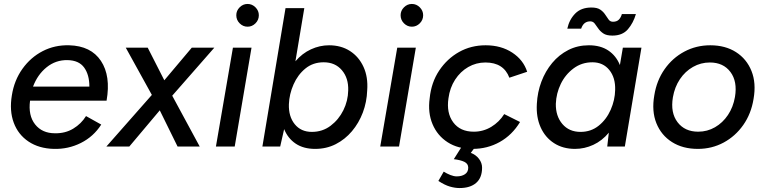

<svg xmlns="http://www.w3.org/2000/svg" viewBox="-20 -741 3871 971"><path d="M252 12Q177 10 124.5 -25Q72 -60 49.5 -120.5Q27 -181 40 -259Q52 -335 93.5 -393Q135 -451 196 -482.5Q257 -514 330 -512Q440 -509 490.5 -433Q541 -357 519 -232H132Q122 -157 157.5 -112Q193 -67 258 -67Q310 -66 350.5 -90.5Q391 -115 415 -154L492 -111Q453 -50 389 -18Q325 14 252 12ZM147 -303H432Q432 -363 405.5 -399.5Q379 -436 321 -437Q262 -438 216 -401Q170 -364 147 -303Z M518 0 748 -261 616 -500H727L811 -335L950 -500H1064L851 -257L990 0H878L788 -183L634 0Z M1072 0 1158 -500H1252L1167 0ZM1232 -606Q1209 -606 1192 -623Q1175 -640 1175 -664Q1175 -687 1192 -704Q1209 -721 1232 -721Q1255 -721 1272 -704Q1289 -687 1289 -664Q1289 -640 1272 -623Q1255 -606 1232 -606Z M1307 0 1424 -700H1519L1474 -431Q1508 -471 1552.5 -491.5Q1597 -512 1644 -512Q1705 -512 1750 -483Q1795 -454 1818.5 -402.5Q1842 -351 1837 -284Q1835 -225 1815 -172Q1795 -119 1760 -77.5Q1725 -36 1678 -12Q1631 12 1574 12Q1515 12 1475.5 -14.5Q1436 -41 1417 -88L1397 0ZM1617 -426Q1563 -426 1524.5 -394.5Q1486 -363 1464.5 -314Q1443 -265 1441 -214Q1439 -152 1470.5 -113Q1502 -74 1557 -74Q1611 -74 1652 -105Q1693 -136 1716.5 -183.5Q1740 -231 1741 -284Q1743 -346 1709 -386Q1675 -426 1617 -426Z M1903 0 1989 -500H2083L1998 0ZM2063 -606Q2040 -606 2023 -623Q2006 -640 2006 -664Q2006 -687 2023 -704Q2040 -721 2063 -721Q2086 -721 2103 -704Q2120 -687 2120 -664Q2120 -640 2103 -623Q2086 -606 2063 -606Z M2370 12Q2296 12 2244 -21.5Q2192 -55 2167.5 -113Q2143 -171 2153 -244Q2161 -324 2201 -384Q2241 -444 2301.5 -478Q2362 -512 2436 -512Q2514 -512 2570.5 -475Q2627 -438 2646 -378L2556 -348Q2527 -425 2435 -425Q2388 -425 2348 -402Q2308 -379 2281.5 -338Q2255 -297 2248 -244Q2237 -170 2272 -122.5Q2307 -75 2376 -75Q2424 -75 2464.5 -99.5Q2505 -124 2530 -164L2610 -124Q2570 -58 2507.5 -23Q2445 12 2370 12ZM2304 210Q2281 210 2255 202.5Q2229 195 2197 174L2224 127Q2240 137 2257.5 144Q2275 151 2290 151Q2315 151 2331.5 140Q2348 129 2348 107Q2348 87 2328.5 77.5Q2309 68 2275 64L2320 -7L2382 4L2361 32Q2387 42 2402.5 62.5Q2418 83 2418 107Q2418 158 2388 184Q2358 210 2304 210Z M2888 12Q2827 12 2782 -17Q2737 -46 2714 -97.5Q2691 -149 2695 -216Q2698 -275 2718 -328Q2738 -381 2772.5 -422.5Q2807 -464 2854 -488Q2901 -512 2958 -512Q3017 -512 3056.5 -485.5Q3096 -459 3115 -412L3130 -500H3224L3140 0H3051L3059 -70Q3025 -29 2980.5 -8.5Q2936 12 2888 12ZM2916 -74Q2969 -74 3008 -105.5Q3047 -137 3068.5 -186Q3090 -235 3091 -286Q3093 -348 3061.5 -387Q3030 -426 2976 -426Q2922 -426 2880.5 -395Q2839 -364 2816 -316.5Q2793 -269 2791 -216Q2790 -154 2824 -114Q2858 -74 2916 -74ZM3077 -561Q3047 -561 3031 -572Q3015 -583 3005.5 -597Q2996 -611 2987.5 -622Q2979 -633 2965 -633Q2949 -633 2937.5 -624.5Q2926 -616 2919 -596H2849Q2859 -642 2889 -672.5Q2919 -703 2971 -703Q3000 -703 3015.5 -692.5Q3031 -682 3040.5 -667.5Q3050 -653 3058 -642Q3066 -631 3080 -631Q3099 -631 3109.5 -641.5Q3120 -652 3125 -670H3196Q3183 -625 3155.5 -593Q3128 -561 3077 -561Z M3509 12Q3433 12 3378.5 -22.5Q3324 -57 3299.5 -118Q3275 -179 3289 -259Q3301 -334 3341 -391Q3381 -448 3441 -480Q3501 -512 3572 -512Q3648 -512 3702 -477.5Q3756 -443 3780.5 -382Q3805 -321 3791 -241Q3779 -166 3739 -109Q3699 -52 3639.5 -20Q3580 12 3509 12ZM3511 -75Q3557 -75 3596 -97.5Q3635 -120 3661.5 -159.5Q3688 -199 3697 -251Q3710 -329 3674 -377Q3638 -425 3570 -425Q3524 -425 3484.5 -402.5Q3445 -380 3418.5 -340.5Q3392 -301 3383 -249Q3370 -171 3406.5 -123Q3443 -75 3511 -75Z"/></svg>

Font: Figtree Medium
Style: Italic
Weight: 500
Italic angle: -9.5°
Foundry: Erik Kennedy
Version: Version 2.001; ttfautohint (v1.8.4.7-5d5b);gftools[0.9.27]